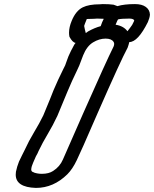

<svg xmlns="http://www.w3.org/2000/svg" viewBox="-20 -920 754 940"><path d="M185 -69Q219 -69 240 -83Q273 -104 288 -139Q298 -163 389 -369Q500 -620 536 -692Q539 -699 539 -705Q539 -711 536 -715Q526 -731 497 -731Q466 -731 435.5 -712.5Q405 -694 387 -649L368 -599L357 -575Q332 -524 310 -471L261 -353Q239 -306 213.5 -263.5Q188 -221 169 -181Q164 -168 156 -155L142 -123Q134 -105 133 -92V-89Q133 -79 146 -76L147 -75Q165 -69 185 -69ZM613 -714Q610 -701 605 -687Q571 -624 457 -364Q372 -168 356 -136Q335 -92 310 -67Q242 0 156 0Q57 -3 57 -65Q57 -72 58 -79Q63 -104 73 -129Q80 -145 87.5 -159Q95 -173 100 -184Q121 -230 147 -273Q173 -316 192 -355L225 -435L242 -478Q264 -530 290 -582L299 -600Q303 -610 306.5 -621Q310 -632 315 -644Q325 -668 344 -702L350 -710Q335 -712 320 -740Q318 -750 318 -760Q318 -787 331 -818Q351 -867 385 -884Q415 -899 469 -899L483 -900Q515 -900 536 -897L555 -890Q588 -900 641 -900Q675 -900 694 -886Q713 -872 714 -849V-848Q713 -833 704 -812Q655 -714 613 -714ZM473 -792 480 -811Q484 -820 488 -828Q478 -829 455 -829L440 -828Q415 -828 405 -827Q393 -798 392 -793Q395 -776 400 -758L411 -766Q443 -784 473 -792ZM604 -767 617 -784Q628 -797 635 -814Q637 -818 637 -821Q632 -829 613 -829Q573 -829 558 -825Q554 -819 551 -811L546 -799Q585 -793 604 -767Z"/></svg>

Font: Bubblez Graffiti
Style: Italic
Weight: 400
Italic angle: -22.5°
Designer: GGBotNet
Foundry: GGBotNet
Version: 1.00